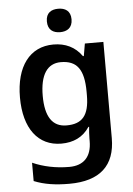

<svg xmlns="http://www.w3.org/2000/svg" viewBox="-64 -798 753 1085"><g transform="rotate(-5 313.0 -255.5)"><path d="M308 -751C269 -751 238 -734 238 -685C238 -636 269 -618 308 -618C346 -618 378 -636 378 -685C378 -734 346 -751 308 -751ZM263 -552C129 -552 49 -446 49 -270C49 -94 128 10 260 10C328 10 383 -15 420 -71H424C422 -55 420 -24 420 -4V10C420 98 375 145 293 145C217 145 146 130 85 103V207C144 231 208 240 285 240C459 240 546 159 546 4V-542H441L429 -472H424C386 -526 331 -552 263 -552ZM296 -449C387 -449 427 -397 427 -269V-250C427 -134 386 -90 298 -90C217 -90 178 -151 178 -268C178 -387 219 -449 296 -449Z"/></g></svg>

Font: Noto Sans Bamum SemiBold
Style: Regular
Weight: 600
Designer: Monotype Design Team
Foundry: Monotype Imaging Inc.
Version: Version 2.002